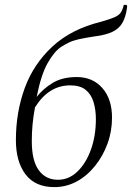

<svg xmlns="http://www.w3.org/2000/svg" viewBox="-20 -755 540 785"><path d="M486 -735H497L500 -731L499 -721Q494 -686 481 -662.5Q468 -639 441 -625.5Q414 -612 366 -606Q326 -600 302 -594.5Q278 -589 262.5 -581.5Q247 -574 231 -564Q202 -545 175 -497.5Q148 -450 130 -359Q158 -394 197 -417Q236 -440 294 -440Q359 -440 398.5 -395Q438 -350 438 -274Q438 -218 419.5 -167.5Q401 -117 368.5 -76.5Q336 -36 293.5 -13Q251 10 202 10Q124 10 84.5 -42Q45 -94 45 -182Q45 -296 81 -394.5Q117 -493 194 -564.5Q271 -636 393 -666Q428 -676 447 -684Q466 -692 474 -704Q482 -716 486 -735ZM110 -178Q110 -98 138.5 -59Q167 -20 217 -20Q262 -20 297 -54Q332 -88 352 -144Q372 -200 372 -268Q372 -306 362.5 -337.5Q353 -369 330.5 -387.5Q308 -406 267 -406Q179 -406 123 -316Q116 -278 113 -245Q110 -212 110 -178Z"/></svg>

Font: Spectral Light
Style: Italic
Weight: 300
Italic angle: -10°
Designer: Jean-Baptiste Levee
Foundry: Production Type
Version: Version 2.001